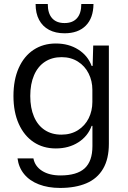

<svg xmlns="http://www.w3.org/2000/svg" viewBox="-20 -749 632 946"><path d="M66.3 31.3H144.6Q151.9 70.3 187.4 92.9Q223 115.4 277.6 115.4Q358.7 115.4 397.1 80.4Q435.4 45.3 435.4 -29.3V-128.7H431.4Q413.1 -78 366 -47.8Q318.9 -17.6 255 -17.6Q192.7 -17.6 145.7 -48.9Q98.7 -80.3 72.5 -138.6Q46.3 -196.9 46.3 -276Q46.3 -355.9 72.3 -414.1Q98.3 -472.4 145.6 -503.6Q193 -534.7 255 -534.7Q318.6 -534.7 365.7 -504.8Q412.9 -474.9 431.4 -424.3H436.4L439.3 -524.7H516.4V-40.7Q516.4 34 487.9 82.6Q459.3 131.3 405.5 154.1Q351.7 177 276.1 177Q217 177 171.5 159.4Q126 141.9 99.1 109.1Q72.1 76.4 66.3 31.3ZM435.1 -246.7V-306.7Q435.1 -350 416.7 -386.9Q398.3 -423.9 363.8 -445.6Q329.3 -467.4 283.7 -467.4Q236 -467.4 201.2 -444.5Q166.4 -421.6 147.8 -378.5Q129.1 -335.4 129.1 -276Q129.1 -217 147.5 -174.1Q165.9 -131.1 200.4 -108.4Q234.9 -85.6 282.3 -85.6Q329.3 -85.6 364.1 -107.6Q398.9 -129.7 417 -166.4Q435.1 -203 435.1 -246.7ZM155.4 -729.3H215.4Q215.4 -683 236.8 -659.2Q258.1 -635.4 298 -635.4Q337.9 -635.4 359.2 -659.2Q380.6 -683 380.6 -729.3H440.6Q439.9 -660 402.5 -622.5Q365.1 -585 298 -585Q253.6 -585 221.6 -602Q189.7 -619 172.6 -651.1Q155.4 -683.3 155.4 -729.3Z"/></svg>

Font: Mona Sans VF XLt
Style: Regular
Weight: 200
Designer: Deni Anggara
Foundry: GitHub
Version: Version 2.000;Glyphs 3.2.3 (3260)